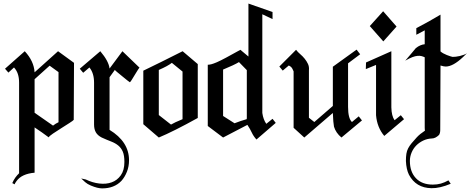

<svg xmlns="http://www.w3.org/2000/svg" viewBox="-20 -751 2623 1069"><path d="M392.1 -401.1 303.2 -465.8 172.6 -348.4Q168.9 -410.5 117.9 -465.8L7.9 -368.4L26.8 -346.8L57.9 -375.3Q86.3 -345.8 86.3 -291.1V213.7Q75.3 224.2 65.5 237.6Q55.8 251.1 48.4 268.4L61.6 275.3Q61.6 271.1 72.6 256.3Q101.6 216.8 172.6 210.5V-41.6Q214.7 -13.7 251.1 13.7Q254.2 6.8 274.7 -7.1Q295.3 -21.1 320.5 -36.8Q345.8 -52.6 366.6 -66.1Q387.4 -79.5 390.5 -83.7ZM305.8 -70.5Q288.9 -62.6 275.3 -51.6L172.6 -123.2V-310L256.3 -385.3L305.8 -349.5Z M756.8 -374.2Q699.5 -430 661.6 -465.8L590 -369.5Q585.3 -410.5 538.4 -465.8L424.2 -368.4L443.2 -345.8L477.9 -375.3Q503.7 -343.7 503.7 -291.1V-57.4Q503.7 -31.6 513.7 -14.2Q523.7 3.2 546.3 14.7Q575.3 27.9 598.7 36.8Q622.1 45.8 638.4 59.2Q654.7 72.6 663.7 93.4Q672.6 114.2 672.6 151.1Q672.6 196.8 652.6 225Q632.6 253.2 601.8 264.2Q571.1 275.3 532.9 270.8Q494.7 266.3 457.9 248.4L432.1 242.6Q441.1 251.6 453.9 262.9Q466.8 274.2 485.8 282.1Q523.7 297.9 548.4 297.9Q615.8 297.9 655.8 256.3Q674.7 235.3 686.6 205.5Q698.4 175.8 698.4 141.1Q698.4 89.5 671.1 47.1Q643.7 4.7 590 -27.9V-321.1L620 -362.6Q618.9 -360.5 631.8 -350Q644.7 -339.5 659.7 -327.1Q674.7 -314.7 688.2 -303.9Q701.6 -293.2 702.6 -293.2Q704.2 -292.1 712.6 -305Q721.1 -317.9 730.5 -334.2Q740 -350.5 748.4 -363.2Q756.8 -375.8 756.8 -374.2Z M1081.1 -94.2V-394.2L996.8 -465.8Q933.2 -434.2 878.9 -406.8Q824.7 -379.5 777.9 -357.4V-59.5L864.2 14.7Q945.3 -18.9 1081.1 -94.2ZM996.3 -87.4Q950 -68.4 932.1 -57.4L864.2 -110.5V-361.6Q914.2 -383.2 936.8 -401.1L996.3 -352.6Z M1515.3 -66.8 1497.4 -89.5 1462.6 -61.6Q1445.8 -85.3 1440.5 -122.1V-671.6L1497.4 -644.7V-684.2L1363.2 -731.1H1362.1L1363.2 -730V-436.3L1318.4 -473.7Q1270 -446.8 1238.7 -430Q1207.4 -413.2 1187.9 -404.7Q1168.4 -396.3 1157.1 -393.4Q1145.8 -390.5 1136.8 -390.5V-49.5L1222.1 14.7L1357.4 -55.8Q1365.3 -43.7 1371.1 -33.7Q1376.8 -23.7 1381.6 -13.4Q1386.3 -3.2 1392.6 6.3Q1398.9 15.8 1407.9 25.8ZM1354.2 -90.5 1353.2 -89.5V-87.4Q1337.4 -83.2 1320.5 -77.4Q1303.7 -71.6 1285.8 -64.7L1222.1 -105.3V-363.7Q1284.7 -389.5 1310.5 -405.3L1354.2 -360.5Z M1995.3 -80.5 1977.4 -103.2 1939.5 -71.6Q1917.9 -92.1 1917.9 -155.8V-398.4L1985.3 -448.9L1965.3 -474.7L1833.2 -379.5V-161.1L1730 -71.6L1700 -95.3V-359.5Q1702.1 -379.5 1694.7 -395Q1687.4 -410.5 1676.3 -424.2Q1665.3 -437.9 1651.6 -449.5Q1637.9 -461.1 1628.4 -473.7L1535.3 -380.5L1554.2 -357.9L1587.9 -386.3Q1602.6 -379.5 1608.2 -367.6Q1613.7 -355.8 1614.7 -353.7V-39.5L1674.2 14.7L1833.2 -122.1Q1835.3 -66.8 1839.5 -45.8Q1850 -11.1 1881.1 14.7Z M2229.5 -87.4 2211.6 -109.5 2176.8 -81.6Q2160 -105.3 2158.9 -153.2V-465.8L2017.9 -403.2L2016.8 -366.3L2073.7 -389.5V-109.5Q2079.5 -41.6 2119.5 5.8ZM2187.9 -603.2 2113.2 -688.4 2038.9 -605.8 2114.2 -520.5Z M2499.5 -434.2Q2489.5 -436.3 2467.6 -444.7Q2445.8 -453.2 2432.6 -464.7V-669.5Q2401.1 -650.5 2368.2 -632.1Q2335.3 -613.7 2297.9 -594.2V-557.4L2344.7 -582.1V-504.7Q2320.5 -502.6 2295.8 -483.7Q2287.9 -474.7 2273.4 -456.8Q2258.9 -438.9 2236.3 -413.2Q2260 -426.8 2276.1 -432.9Q2292.1 -438.9 2304.7 -440Q2317.4 -441.1 2326.6 -438.7Q2335.8 -436.3 2344.7 -432.1Q2344.7 -330 2344.7 -260.5Q2344.7 -191.6 2344.7 -145.3Q2344.7 -101.1 2344.7 -75.8Q2344.7 -51.6 2344.7 -39.5Q2344.7 -27.9 2345.5 -25.8Q2346.3 -23.7 2346.3 -23.7Q2317.4 -4.7 2300.5 13.7Q2283.7 32.1 2271.8 46.3Q2260 60.5 2252.6 74.5Q2245.3 88.4 2242.6 105.3Q2240 122.1 2240 145.3Q2242.1 191.6 2256.8 221.6Q2295.8 295.3 2382.1 296.8Q2427.9 297.9 2489.5 272.1L2476.8 253.2Q2454.7 265.3 2434.5 271.1Q2414.2 276.8 2390 276.8Q2329.5 276.8 2295.8 241.3Q2262.1 205.8 2262.1 145.3Q2262.1 121.1 2271.6 98.4Q2281.1 75.8 2297.4 59.2Q2313.7 42.6 2336.1 31.8Q2358.4 21.1 2384.2 20Q2404.2 20 2424.7 0Q2431.1 -11.1 2431.1 -26.8L2432.6 -386.3Q2451.1 -380.5 2461.6 -380.5Q2502.1 -380.5 2557.9 -433.2L2580 -454.7Q2573.7 -450 2562.9 -446.1Q2552.1 -442.1 2540.3 -439.2Q2528.4 -436.3 2517.9 -435.3Q2507.4 -434.2 2499.5 -434.2ZM2582.6 -455.8 2580 -454.7Q2581.1 -454.7 2582.6 -455.8Z"/></svg>

Font: MM Bagan
Style: Regular
Weight: 400
Designer: Khon Soe Zaw Thu
Version: Version 1.00 July 10, 2016, initial release